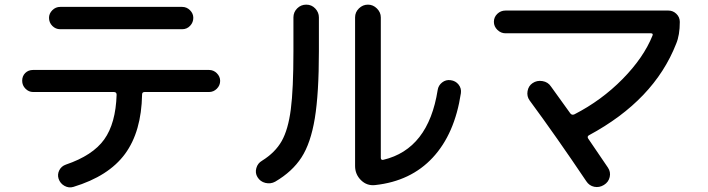

<svg xmlns="http://www.w3.org/2000/svg" viewBox="-20 -765 3040 824"><path d="M238.3 -735.4H761.7Q781.2 -735.4 795.4 -721.2Q809.6 -707 809.6 -688.5Q809.6 -668.9 795.9 -654.3Q782.2 -639.6 761.7 -639.6H238.3Q218.8 -639.6 204.6 -653.8Q190.4 -668 190.4 -688.5Q190.4 -707 204.6 -721.2Q218.8 -735.4 238.3 -735.4ZM122.1 -370.1Q103.5 -370.1 89.4 -384.3Q75.2 -398.4 75.2 -418.5Q75.2 -438.5 88.4 -451.7Q101.6 -464.8 122.1 -464.8H877Q896.5 -464.8 910.6 -450.7Q924.8 -436.5 924.8 -418Q924.8 -398.4 910.6 -384.3Q896.5 -370.1 877 -370.1H600.6Q589.8 -370.1 589.8 -359.4Q586.9 -200.2 516.6 -104.5Q446.3 -8.8 294.9 37.1Q275.4 43 256.8 32.7Q238.3 22.5 231.4 2Q225.6 -16.6 234.4 -34.2Q243.2 -51.8 262.7 -58.6Q377.9 -97.7 427.2 -166.5Q476.6 -235.4 480.5 -358.4Q480.5 -370.1 468.8 -370.1Z M1589.8 29.3Q1554.7 33.2 1529.3 8.3Q1503.9 -16.6 1503.9 -52.7V-690.4Q1503.9 -712.9 1520.5 -729Q1537.1 -745.1 1559.1 -745.1Q1581.1 -745.1 1597.7 -728.5Q1614.3 -711.9 1614.3 -690.4V-87.9Q1614.3 -77.1 1625 -79.1Q1818.4 -125 1858.4 -378.9Q1861.3 -398.4 1877.4 -411.1Q1893.6 -423.8 1914.1 -420.9Q1935.5 -418 1948.2 -401.9Q1960.9 -385.7 1958 -365.2Q1931.6 -190.4 1837.4 -88.9Q1743.2 12.7 1589.8 29.3ZM1161.1 14.6Q1141.6 25.4 1119.1 20Q1096.7 14.6 1085 -4.9Q1074.2 -22.5 1080.1 -43.5Q1085.9 -64.5 1104.5 -75.2Q1161.1 -110.4 1189 -159.7Q1216.8 -209 1228 -295.4Q1239.3 -381.8 1239.3 -544.9V-690.4Q1239.3 -712.9 1255.4 -729Q1271.5 -745.1 1294.4 -745.1Q1317.4 -745.1 1333 -728.5Q1348.6 -711.9 1348.6 -690.4V-544.9Q1348.6 -364.3 1331.1 -257.3Q1313.5 -150.4 1273.9 -89.4Q1234.4 -28.3 1161.1 14.6Z M2149.4 -622.1Q2129.9 -622.1 2114.7 -636.7Q2099.6 -651.4 2099.6 -671.4Q2099.6 -691.4 2114.3 -705.6Q2128.9 -719.7 2149.4 -719.7H2848.6Q2868.2 -719.7 2882.8 -705.6Q2897.5 -691.4 2897.5 -670.9Q2897.5 -614.3 2881.8 -577.1Q2787.1 -335 2507.8 -184.6Q2499 -179.7 2503.9 -170.9Q2522.5 -143.6 2588.9 -45.9Q2601.6 -27.3 2596.7 -5.4Q2591.8 16.6 2571.8 28.8Q2551.8 41 2530.3 36.6Q2508.8 32.2 2496.1 12.7Q2368.2 -177.7 2252.9 -334Q2240.2 -351.6 2244.1 -374Q2248 -396.5 2265.6 -408.2Q2284.2 -420.9 2308.1 -417Q2332 -413.1 2344.7 -393.6Q2357.4 -376 2427.7 -278.3Q2434.6 -269.5 2445.3 -274.4Q2561.5 -334 2651.9 -425.8Q2742.2 -517.6 2780.3 -612.3Q2784.2 -622.1 2773.4 -622.1Z"/></svg>

Font: Rounded-X Mgen+ 1mn medium
Style: Regular
Weight: 500
Designer: [Source Han Sans]
Ryoko NISHIZUKA  (kana & ideographs); Paul D. Hunt (Latin, Greek & Cyrillic); Wenlong ZHANG  (bopomofo
Version: Version 1.059.20150602